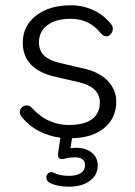

<svg xmlns="http://www.w3.org/2000/svg" viewBox="-20 -514 510 725"><path d="M171 178Q155 171 155 156Q155 148 160.5 142Q166 136 174 136Q179 136 185 139Q206 150 241 150Q269 150 285 139.5Q301 129 301 110Q301 80 263 80Q242 80 229 84Q219 87 213 87Q209 87 204 84Q197 78 200 61L208 6Q168 1 129.5 -18Q91 -37 64 -70Q55 -81 55 -90Q55 -101 62.5 -108.5Q70 -116 81 -116Q92 -116 101 -106Q132 -72 167.5 -57Q203 -42 238 -42Q298 -42 327.5 -64Q357 -86 357 -127Q357 -155 338 -174.5Q319 -194 276 -204L189 -224Q66 -252 66 -353Q66 -416 116 -455Q166 -494 248 -494Q293 -494 333 -475.5Q373 -457 400 -422Q406 -415 406 -405Q406 -394 398.5 -385.5Q391 -377 381 -377Q371 -377 361 -388Q318 -443 247 -443Q191 -443 159 -419Q127 -395 127 -354Q127 -324 146 -305Q165 -286 207 -276L293 -256Q354 -243 386.5 -209Q419 -175 419 -130Q419 -69 374.5 -31.5Q330 6 252 8L246 46Q260 44 268 44Q303 44 326 62Q349 80 349 111Q349 147 319 169Q289 191 240 191Q200 191 171 178Z"/></svg>

Font: SN Pro Light
Style: Regular
Weight: 300
Designer: Tobias Whetton
Foundry: Supernotes
Version: Version 1.002